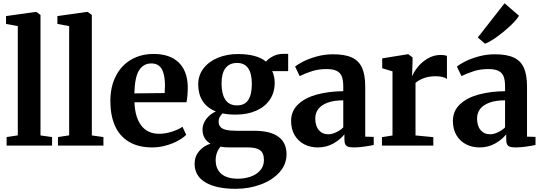

<svg xmlns="http://www.w3.org/2000/svg" viewBox="-20 -892 3320 1176"><path d="M20.5 -52.5 89 -63V-732L17 -745.5V-793.5L197.5 -819H202.5L228 -800.5V-62.5L299 -52.5V0H20.5Z M335 -52.5 403.5 -63V-732L331.5 -745.5V-793.5L512 -819H517L542.5 -800.5V-62.5L613.5 -52.5V0H335Z M656 -272.5Q656 -361 689.5 -426.2Q723 -491.5 783 -526.5Q843 -561.5 921 -561.5Q1020 -561.5 1073.8 -510Q1127.5 -458.5 1130 -363Q1130 -299 1122 -265.5H803.5Q807 -173 845.5 -122.8Q884 -72.5 955.5 -72.5Q992.5 -72.5 1033 -85.5Q1073.5 -98.5 1097.5 -115.5L1120.5 -66.5Q1103.5 -48.5 1071 -30.5Q1038.5 -12.5 996.8 -0.8Q955 11 913.5 11Q826.5 11 768.8 -24.2Q711 -59.5 683.5 -123Q656 -186.5 656 -272.5ZM988.5 -322Q990.5 -350 990.5 -367.5Q990.5 -433.5 971 -468.5Q951.5 -503.5 906.5 -503.5Q859 -503.5 832.2 -462Q805.5 -420.5 803 -320Z M1172 111Q1172 66.5 1199.2 34.2Q1226.5 2 1269 -12Q1220.5 -40 1220.5 -98.5Q1220.5 -132.5 1243 -162.8Q1265.5 -193 1302 -209.5Q1247 -231.5 1220.5 -274Q1194 -316.5 1194 -374.5Q1194 -431.5 1227 -473.8Q1260 -516 1315.5 -538.5Q1371 -561 1436.5 -561Q1553.5 -561 1609.5 -514.5Q1622.5 -532 1651.5 -547Q1680.5 -562 1713 -562H1745V-456.5H1647Q1654 -443.5 1658.2 -424.2Q1662.5 -405 1662.5 -384.5Q1662.5 -326 1633 -282Q1603.5 -238 1549.2 -214Q1495 -190 1423 -190Q1377.5 -190 1343 -197.5Q1331.5 -186 1325.2 -174.2Q1319 -162.5 1319 -148.5Q1319 -127.5 1329.8 -115Q1340.5 -102.5 1364.2 -96.8Q1388 -91 1428.5 -91H1537Q1635.5 -91 1685.2 -54.5Q1735 -18 1735 53Q1735 115 1691.8 163.2Q1648.5 211.5 1577 238Q1505.5 264.5 1423 264.5Q1304.5 264.5 1238.2 225Q1172 185.5 1172 111ZM1522.5 -377.5Q1522.5 -506.5 1432 -506.5Q1386 -506.5 1361.5 -475.2Q1337 -444 1337 -380.5Q1337 -317 1360 -281.8Q1383 -246.5 1432 -246.5Q1479 -246.5 1500.8 -280Q1522.5 -313.5 1522.5 -377.5ZM1596.5 88.5Q1596.5 61 1587.2 44.2Q1578 27.5 1556 19.2Q1534 11 1495.5 11H1387Q1354.5 11 1330.5 6.5Q1301 41.5 1301 89Q1301 143 1335.5 172.8Q1370 202.5 1438 202.5Q1480 202.5 1516.2 189.5Q1552.5 176.5 1574.5 150.8Q1596.5 125 1596.5 88.5Z M2082.5 -333.5V-362.5Q2082.5 -400.5 2073.8 -423.2Q2065 -446 2043 -457.5Q2021 -469 1980.5 -469Q1931.5 -469 1892.2 -456.5Q1853 -444 1815.5 -426L1787.5 -484Q1803.5 -498 1838 -515.5Q1872.5 -533 1920.2 -546.2Q1968 -559.5 2020 -559.5Q2093 -559.5 2135.8 -539.5Q2178.5 -519.5 2197.8 -476.5Q2217 -433.5 2217 -362V-55L2269 -53.5V-4Q2246 1 2210.8 6Q2175.5 11 2148.5 11Q2125 11 2112.8 7Q2100.5 3 2095 -7.8Q2089.5 -18.5 2089.5 -39.5V-69.5Q2066.5 -39 2023.5 -14Q1980.5 11 1926 11Q1881 11 1843.8 -8Q1806.5 -27 1784.8 -63.8Q1763 -100.5 1763 -151.5Q1763 -212 1806 -252.8Q1849 -293.5 1921 -313Q1993 -332.5 2082.5 -333.5ZM2082.5 -111.5V-277.5Q2024.5 -277.5 1986 -263Q1947.5 -248.5 1929.2 -223.8Q1911 -199 1911 -167Q1911 -120.5 1932.8 -95Q1954.5 -69.5 1991.5 -69.5Q2012.5 -69.5 2038.2 -81.5Q2064 -93.5 2082.5 -111.5Z M2319.5 0V-52L2384 -62V-455L2321 -474V-534.5L2475.5 -559.5H2481.5L2507 -540V-517L2504 -429L2507 -429.5Q2514 -450 2537.5 -480Q2561 -510 2598.2 -532.8Q2635.5 -555.5 2680 -555.5Q2702.5 -555.5 2717.5 -549.5V-408.5Q2695.5 -425 2647 -425Q2574.5 -425 2525 -384.5V-62.5L2634 -52V0Z M3073.5 -333.5V-362.5Q3073.5 -400.5 3064.8 -423.2Q3056 -446 3034 -457.5Q3012 -469 2971.5 -469Q2922.5 -469 2883.2 -456.5Q2844 -444 2806.5 -426L2778.5 -484Q2794.5 -498 2829 -515.5Q2863.5 -533 2911.2 -546.2Q2959 -559.5 3011 -559.5Q3084 -559.5 3126.8 -539.5Q3169.5 -519.5 3188.8 -476.5Q3208 -433.5 3208 -362V-55L3260 -53.5V-4Q3237 1 3201.8 6Q3166.5 11 3139.5 11Q3116 11 3103.8 7Q3091.5 3 3086 -7.8Q3080.5 -18.5 3080.5 -39.5V-69.5Q3057.5 -39 3014.5 -14Q2971.5 11 2917 11Q2872 11 2834.8 -8Q2797.5 -27 2775.8 -63.8Q2754 -100.5 2754 -151.5Q2754 -212 2797 -252.8Q2840 -293.5 2912 -313Q2984 -332.5 3073.5 -333.5ZM3073.5 -111.5V-277.5Q3015.5 -277.5 2977 -263Q2938.5 -248.5 2920.2 -223.8Q2902 -199 2902 -167Q2902 -120.5 2923.8 -95Q2945.5 -69.5 2982.5 -69.5Q3003.5 -69.5 3029.2 -81.5Q3055 -93.5 3073.5 -111.5ZM2950.5 -624.5 2906.5 -662.5 3070.5 -872 3159 -795.5Q3142.5 -768.5 3104.2 -732.5Q3066 -696.5 3023.5 -666.2Q2981 -636 2952 -624.5Z"/></svg>

Font: Merriweather Text
Style: Bold
Weight: 700
Designer: Eben Sorkin
Foundry: Eben Sorkin
Version: Version 2.100